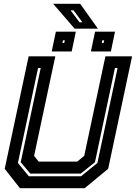

<svg xmlns="http://www.w3.org/2000/svg" viewBox="-20 -999 721 1019"><path d="M86 0 5 -103 132 -700H273.5L161 -172L185 -141.5H390L427 -172L539.5 -700H681L554 -103L429 0ZM133 -63.5H410L497 -134L604 -638H590L484 -138L408 -77.5H141L90 -138L196 -638H182L75 -134ZM462.5 -726 484.5 -831H590.5L568.5 -726ZM254.5 -726 276.5 -831H382.5L360.5 -726ZM311 -771H321L324 -785H314ZM520 -771H530L533 -785H523ZM499.5 -847H376L262 -979H405.5ZM417 -881 370.5 -944H354.5L402 -881Z"/></svg>

Font: Tourney
Style: Bold Italic
Weight: 700
Italic angle: -12°
Version: Version 1.015